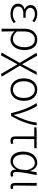

<svg xmlns="http://www.w3.org/2000/svg" viewBox="1588 -2176 799 4016"><g transform="rotate(90 1988.0 -167.5)"><path d="M270 13C348 13 401 -6 463 -55L435 -97C381 -52 336 -36 277 -36C177 -36 116 -79 116 -149C116 -217 168 -256 270 -256C296 -256 319 -256 350 -254V-305C323 -303 307 -303 287 -303C185 -303 143 -345 143 -402C143 -466 203 -497 276 -497C329 -497 373 -479 417 -445L443 -487C395 -523 340 -547 276 -547C171 -547 84 -500 84 -407C84 -354 115 -307 170 -285V-280C110 -265 56 -223 56 -145C56 -50 140 13 270 13Z M580 199H639C638 96 637 32 635 -71C688 -8 745 13 808 13C919 13 1027 -93 1027 -275C1027 -441 952 -547 806 -547C684 -547 580 -458 580 -281ZM803 -38C750 -38 695 -52 637 -123V-271C637 -426 716 -496 803 -496C919 -496 967 -403 967 -274C967 -132 893 -38 803 -38Z M1137 212 1322 -129H1326L1526 212L1582 195L1354 -181L1545 -534H1483L1326 -234H1322L1142 -547L1084 -529L1295 -180L1079 199Z M1854 13C1986 13 2089 -88 2089 -266C2089 -446 1986 -547 1854 -547C1721 -547 1618 -446 1618 -266C1618 -88 1721 13 1854 13ZM1854 -38C1745 -38 1679 -127 1679 -266C1679 -403 1745 -496 1854 -496C1962 -496 2028 -403 2028 -266C2028 -127 1962 -38 1854 -38Z M2346 0H2406C2510 -184 2576 -349 2602 -534H2543C2529 -380 2459 -205 2388 -60H2383C2349 -219 2275 -423 2193 -547L2136 -529C2231 -390 2302 -194 2346 0Z M2922 13C2949 13 2975 7 2990 1L2981 -46C2966 -41 2949 -38 2932 -38C2900 -38 2886 -54 2886 -92C2886 -219 2887 -350 2889 -484H3079V-534H2717L2643 -528V-484H2832V-98C2832 -22 2855 13 2922 13Z M3351 13C3423 13 3483 -27 3526 -104H3529C3520 -26 3561 13 3619 13C3645 13 3663 7 3676 1L3666 -45C3655 -41 3641 -38 3628 -38C3599 -38 3575 -60 3575 -95C3575 -200 3611 -385 3641 -534H3583L3558 -392H3555C3527 -505 3452 -547 3383 -547C3260 -547 3150 -440 3150 -254C3150 -78 3233 13 3351 13ZM3361 -38C3266 -38 3211 -121 3211 -255C3211 -411 3295 -496 3386 -496C3438 -496 3505 -472 3537 -331L3528 -226C3521 -123 3441 -38 3361 -38Z M3884 13C3907 13 3923 8 3935 2L3926 -44C3913 -40 3904 -38 3894 -38C3874 -38 3860 -50 3860 -78C3860 -225 3863 -379 3865 -534H3806V-85C3806 -19 3831 13 3884 13Z"/></g></svg>

Font: Noto Sans CJK SC Light
Style: Regular
Weight: 300
Designer: Ryoko NISHIZUKA 西塚涼子 (kana, bopomofo & ideographs); Paul D. Hunt (Latin, Greek & Cyrillic); Sandoll Communications 산돌커뮤니
Foundry: Adobe
Version: Version 2.004;hotconv 1.0.118;makeotfexe 2.5.65603